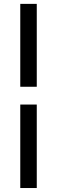

<svg xmlns="http://www.w3.org/2000/svg" viewBox="-20 -730 287 966"><path d="M165 -710.5V-293.5H82V-710.5ZM165 -204V216H82V-204Z"/></svg>

Font: Anek Kannada Medium Medium
Style: Regular
Weight: 500
Version: Version 1.003